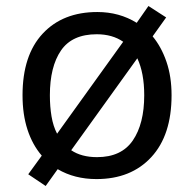

<svg xmlns="http://www.w3.org/2000/svg" viewBox="-20 -586 645 639"><path d="M551 -269Q551 -136 483.5 -63Q416 10 301 10Q228 10 172 -23L132 33L74 -6L119 -68Q88 -104 71.5 -154.5Q55 -205 55 -269Q55 -402 122 -474Q189 -546 304 -546Q377 -546 435 -510L474 -566L533 -528L488 -465Q517 -430 534 -380.5Q551 -331 551 -269ZM146 -269Q146 -231 151.5 -198.5Q157 -166 170 -141L390 -447Q354 -472 302 -472Q220 -472 183 -418Q146 -364 146 -269ZM460 -269Q460 -343 437 -392L217 -86Q251 -63 303 -63Q384 -63 422 -118.5Q460 -174 460 -269Z"/></svg>

Font: Noto Sans Saurashtra
Style: Regular
Weight: 400
Designer: Monotype Design Team
Foundry: Monotype Imaging Inc.
Version: Version 2.001; ttfautohint (v1.8.4.7-5d5b)